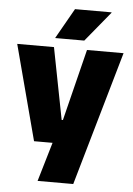

<svg xmlns="http://www.w3.org/2000/svg" viewBox="-58 -731 654 947"><g transform="rotate(5 269.0 -258.0)"><path d="M347.5 -138 252.5 -97 351 -492.5H532L341 172H164.5L241 -87L325 -21.5H130L5.5 -492.5H187.5L256.5 -138ZM274.5 -688H455.5V-686L333.5 -537.5H190V-539Z"/></g></svg>

Font: Anek Bangla Medium ExtraBold
Style: Regular
Weight: 800
Version: Version 1.003